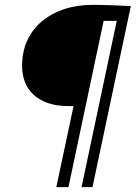

<svg xmlns="http://www.w3.org/2000/svg" viewBox="-20 -685 578 791"><path d="M283 -248H262Q212 -248 176 -261Q140 -274 116.5 -296.5Q93 -319 82 -349Q71 -379 71 -413Q71 -472 92.5 -518.5Q114 -565 153 -597.5Q192 -630 245 -647.5Q298 -665 361 -665Q396 -665 436.5 -663.5Q477 -662 519 -660L361 86H316L461 -599H407L262 86H212Z"/></svg>

Font: Quattrocento Sans
Style: Italic
Weight: 400
Designer: Pablo Impallari
Foundry: Pablo Impallari, Igino Marini, Brenda Gallo
Version: Version 2.000